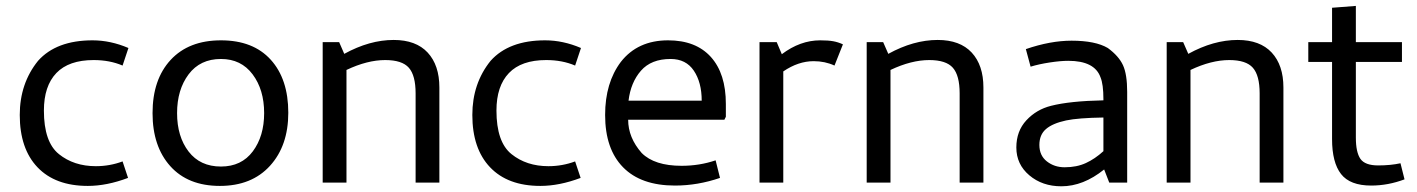

<svg xmlns="http://www.w3.org/2000/svg" viewBox="-20 -624 4841 656"><path d="M47.5 -231.2Q47.5 -338.8 110 -416.2Q172.5 -486.2 296.2 -486.2Q357.5 -486.2 418.8 -460L398.8 -400Q355 -418.8 300 -418.8Q215 -418.8 172.5 -374.4Q130 -330 130 -246.2Q130 -138.8 181.2 -97.5Q232.5 -56.2 307.5 -56.2Q355 -56.2 398.8 -72.5L417.5 -16.2Q345 11.2 280 11.2Q168.8 11.2 108.1 -52.5Q47.5 -116.2 47.5 -231.2Z M501.2 -237.5Q501.2 -352.5 563.1 -419.4Q625 -486.2 735 -486.2Q845 -486.2 905 -420Q965 -353.8 965 -238.8Q965 -126.2 902.5 -57.5Q840 11.2 731.2 11.2Q622.5 11.2 561.9 -56.2Q501.2 -123.8 501.2 -237.5ZM585 -237.5Q585 -157.5 624.4 -106.2Q663.8 -55 735 -55Q805 -55 843.8 -106.9Q882.5 -158.8 882.5 -237.5Q882.5 -317.5 843.1 -370Q803.8 -422.5 735 -422.5Q663.8 -422.5 624.4 -370Q585 -317.5 585 -237.5Z M1296.2 -418.8Q1235 -418.8 1163.8 -385V0H1082.5V-480H1138.8L1156.2 -440Q1242.5 -487.5 1325 -487.5Q1401.2 -487.5 1441.2 -444.4Q1481.2 -401.2 1481.2 -325V0H1400V-305Q1400 -366.2 1376.9 -392.5Q1353.8 -418.8 1296.2 -418.8Z M1593.8 -231.2Q1593.8 -338.8 1656.2 -416.2Q1718.8 -486.2 1842.5 -486.2Q1903.8 -486.2 1965 -460L1945 -400Q1901.2 -418.8 1846.2 -418.8Q1761.2 -418.8 1718.8 -374.4Q1676.2 -330 1676.2 -246.2Q1676.2 -138.8 1727.5 -97.5Q1778.8 -56.2 1853.8 -56.2Q1901.2 -56.2 1945 -72.5L1963.8 -16.2Q1891.2 11.2 1826.2 11.2Q1715 11.2 1654.4 -52.5Q1593.8 -116.2 1593.8 -231.2Z M2460 -268.8V-225L2455 -215H2126.2Q2126.2 -153.8 2172.5 -101.2Q2216.2 -57.5 2308.8 -57.5Q2370 -57.5 2425 -76.2L2440 -16.2Q2363.8 10 2286.2 10Q2170 10 2108.8 -52.5Q2047.5 -115 2047.5 -231.2Q2047.5 -341.2 2101.2 -412.5Q2158.8 -486.2 2262.5 -486.2Q2357.5 -486.2 2408.8 -429.4Q2460 -372.5 2460 -268.8ZM2271.2 -422.5Q2205 -422.5 2170 -382.5Q2135 -342.5 2127.5 -280H2377.5Q2377.5 -342.5 2350.6 -382.5Q2323.8 -422.5 2271.2 -422.5Z M2860 -472.5 2831.2 -400Q2798.8 -415 2760 -415Q2707.5 -415 2656.2 -380V0H2575V-480H2633.8L2651.2 -438.8Q2713.8 -486.2 2782.5 -486.2Q2810 -486.2 2826.9 -483.1Q2843.8 -480 2860 -472.5Z M3155 -418.8Q3093.8 -418.8 3022.5 -385V0H2941.2V-480H2997.5L3015 -440Q3101.2 -487.5 3183.8 -487.5Q3260 -487.5 3300 -444.4Q3340 -401.2 3340 -325V0H3258.8V-305Q3258.8 -366.2 3235.6 -392.5Q3212.5 -418.8 3155 -418.8Z M3501.2 -396.2 3485 -456.2Q3568.8 -485 3641.2 -485Q3722.5 -485 3765 -460Q3802.5 -432.5 3816.9 -401.2Q3831.2 -370 3831.2 -310V0H3770L3752.5 -45Q3681.2 12.5 3606.2 12.5Q3541.2 12.5 3496.9 -25Q3452.5 -62.5 3452.5 -120Q3452.5 -176.2 3486.9 -213.1Q3521.2 -250 3571.2 -262.5Q3635 -278.8 3750 -281.2V-285Q3750 -336.2 3740 -360Q3720 -416.2 3630 -416.2Q3603.8 -416.2 3566.9 -410.6Q3530 -405 3501.2 -396.2ZM3750 -107.5V-222.5Q3663.8 -221.2 3622.5 -212.5Q3576.2 -202.5 3553.8 -183.1Q3531.2 -163.8 3531.2 -128.8Q3531.2 -92.5 3556.9 -72.5Q3582.5 -52.5 3617.5 -52.5Q3658.8 -52.5 3690 -66.9Q3721.2 -81.2 3750 -107.5Z M4180 -418.8Q4118.8 -418.8 4047.5 -385V0H3966.2V-480H4022.5L4040 -440Q4126.2 -487.5 4208.8 -487.5Q4285 -487.5 4325 -444.4Q4365 -401.2 4365 -325V0H4283.8V-305Q4283.8 -366.2 4260.6 -392.5Q4237.5 -418.8 4180 -418.8Z M4531.2 -148.8V-412.5H4450V-480H4531.2V-597.5L4612.5 -603.8V-480H4770V-412.5H4612.5V-153.8Q4612.5 -103.8 4628.1 -81.2Q4643.8 -58.8 4688.8 -58.8Q4731.2 -58.8 4765 -66.2L4778.8 -11.2Q4722.5 10 4665 10Q4592.5 10 4561.9 -29.4Q4531.2 -68.8 4531.2 -148.8Z"/></svg>

Font: Cambay
Style: Regular
Weight: 400
Version: Version 1.180;PS 001.180;hotconv 1.0.70;makeotf.lib2.5.58329